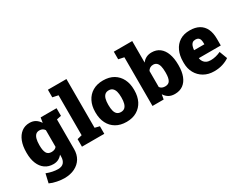

<svg xmlns="http://www.w3.org/2000/svg" viewBox="-96 -1376 2802 2204"><g transform="rotate(-30 1304.5 -274.5)"><path d="M583.5 -528.3V-427.2L523.4 -414.6V-21Q523.4 48.8 491.7 102.1Q459.5 154.8 400.6 184.1Q341.8 213.4 261.2 213.4Q219.7 213.4 166.5 203.1Q113.3 192.9 72.8 173.3L100.1 55.2Q138.7 70.3 178 78.4Q217.3 86.4 249.5 86.4Q302.2 86.4 326.9 57.4Q351.6 28.3 351.6 -22V-46.9Q329.6 -19.5 300.5 -4.6Q271.5 10.3 233.9 10.3Q169.4 10.3 123.5 -22.5Q77.6 -55.2 53.5 -114.5Q29.3 -173.8 29.3 -252.9V-263.2Q29.3 -346.2 53.2 -407.7Q77.1 -469.2 121.8 -503.7Q166.5 -538.1 228.5 -538.1Q274.4 -538.1 306.6 -518.1Q338.9 -498 361.8 -461.9L372.6 -528.3ZM351.6 -149.9V-371.1Q330.1 -406.7 284.2 -406.7Q253.9 -406.7 235.4 -389.2Q217.3 -371.1 209 -338.9Q200.7 -306.6 200.7 -263.2V-252.9Q200.7 -189.9 218.8 -155.5Q236.8 -121.1 284.2 -121.1Q305.7 -121.1 323.2 -128.2Q340.8 -135.3 351.6 -149.9Z M911.1 -100.1V0H615.2V-100.1L677.7 -115.7V-645.5L603.5 -661.1V-761.7H849.1V-115.7Z M1204.1 10.3Q1122.6 10.3 1064.9 -23.9Q1007.3 -57.6 976.6 -118.4Q945.8 -179.2 945.8 -259.3V-269Q945.8 -348.1 976.6 -408.7Q1006.8 -469.2 1064.5 -503.7Q1122.1 -538.1 1203.1 -538.1Q1284.7 -538.1 1342.3 -503.9Q1399.4 -469.7 1429.9 -409.2Q1460.4 -348.6 1460.4 -269V-259.3Q1460.4 -180.7 1430.2 -119.1Q1399.4 -58.6 1342 -24.2Q1284.7 10.3 1204.1 10.3ZM1204.1 -120.1Q1234.9 -120.1 1254.4 -137.2Q1272.9 -154.3 1281.5 -185.3Q1290 -216.3 1290 -259.3V-269Q1290 -309.6 1281.7 -341.8Q1272.9 -372.6 1253.9 -389.9Q1234.9 -407.2 1203.1 -407.2Q1172.4 -407.2 1152.8 -390.1Q1133.8 -372.6 1125.5 -341.6Q1117.2 -310.5 1117.2 -269V-259.3Q1117.2 -216.8 1125.5 -184.6Q1133.8 -153.3 1152.8 -136.7Q1171.9 -120.1 1204.1 -120.1Z M1844.2 10.3Q1796.9 10.3 1764.4 -8.5Q1731.9 -27.3 1709.5 -63L1698.2 0H1550.3V-645.5L1477.1 -661.1V-761.7H1721.2V-476.1Q1742.7 -505.9 1774.2 -522Q1805.7 -538.1 1847.2 -538.1Q1910.2 -538.1 1954.1 -504.4Q1997.6 -470.7 2020.3 -408.9Q2043 -347.2 2043 -263.2V-252.9Q2043 -172.4 2020.5 -113.8Q1998 -54.7 1953.6 -22.2Q1909.2 10.3 1844.2 10.3ZM1789.6 -121.1Q1835.9 -121.1 1854.2 -153.8Q1872.6 -186.5 1872.6 -252.9V-263.2Q1872.6 -310.1 1864.7 -341.3Q1848.1 -406.7 1792 -406.7Q1768.1 -406.7 1749.8 -395.5Q1731.4 -384.3 1721.2 -364.7V-152.3Q1733.9 -135.7 1751.2 -128.4Q1768.6 -121.1 1789.6 -121.1Z M2365.2 10.3Q2288.1 10.3 2230 -23.4Q2172.4 -56.6 2140.1 -114.7Q2107.9 -172.9 2107.9 -246.1V-264.2Q2107.9 -345.2 2136.2 -406.7Q2164.6 -468.8 2219.2 -503.7Q2273.9 -538.6 2353.5 -538.1Q2424.8 -538.1 2475.1 -510.7Q2576.2 -453.6 2576.2 -297.9V-209.5H2285.6L2285.2 -206.1Q2288.6 -181.6 2302.2 -162.1Q2314.9 -142.6 2337.9 -131.3Q2360.8 -120.1 2394.5 -120.1Q2459 -120.1 2527.3 -151.9L2566.4 -48.3Q2530.8 -22.9 2479.5 -6.3Q2428.2 10.3 2365.2 10.3ZM2283.7 -317.9 2285.6 -315.4H2419.9V-328.1Q2419.9 -355.5 2414.6 -375.5Q2402.8 -414.1 2357.4 -414.1Q2331.5 -414.1 2316.4 -401.9Q2301.3 -389.6 2293.9 -367.7Q2286.6 -345.7 2283.7 -317.9Z"/></g></svg>

Font: Hanuman Black
Style: Regular
Weight: 900
Designer: Danh Hong
Version: Version 8.002; ttfautohint (v1.8.3)